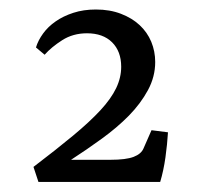

<svg xmlns="http://www.w3.org/2000/svg" viewBox="-20 -601 411 394"><path d="M308.7 -227.6H58.9L48.7 -258.5Q96 -294.5 130.2 -322.9Q164.4 -351.3 186.2 -374.9Q208 -398.5 218.4 -420.2Q228.7 -441.8 228.7 -464Q228.7 -495.6 210 -514.2Q191.3 -532.7 158.5 -532.7Q129.8 -532.7 107.6 -518.5Q85.5 -504.4 71.6 -488.7L53.8 -503.6Q58.2 -518.2 68.4 -532.2Q78.5 -546.2 94.2 -557.1Q109.8 -568 130.5 -574.7Q151.3 -581.5 176.7 -581.5Q205.5 -581.5 228.2 -572.7Q250.9 -564 266.5 -549.5Q282.2 -534.9 290.4 -515.3Q298.5 -495.6 298.5 -473.8Q298.5 -443.6 283.6 -416Q268.7 -388.4 244.4 -363.6Q220 -338.9 188.9 -316.4Q157.8 -293.8 125.8 -273.1H206.9Q238.5 -273.1 254.2 -279.1Q269.8 -285.1 274.5 -296.4L290.9 -333.8L324.7 -329.5Q323.3 -305.5 319.5 -278Q315.6 -250.5 308.7 -227.6Z"/></svg>

Font: Rasa
Style: Regular
Weight: 400
Version: Version 1.000;PS 1.000;hotconv 1.0.88;makeotf.lib2.5.647800;